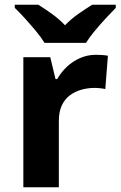

<svg xmlns="http://www.w3.org/2000/svg" viewBox="-20 -786 506 806"><path d="M383 -556Q394 -556 409 -555Q424 -554 433 -552L422 -412Q415 -414 401.5 -415.5Q388 -417 378 -417Q349 -417 322 -409.5Q295 -402 273.5 -386Q252 -370 239.5 -343.5Q227 -317 227 -278V0H78V-546H191L213 -454H220Q236 -482 260 -505Q284 -528 315.5 -542Q347 -556 383 -556ZM167 -606Q153 -629 130.5 -656Q108 -683 84.5 -709Q61 -735 42 -753V-766H141Q167 -750 197 -728.5Q227 -707 253 -680Q279 -707 310 -728.5Q341 -750 367 -766H466V-753Q448 -735 424 -709Q400 -683 377.5 -656Q355 -629 341 -606Z"/></svg>

Font: Noto Sans Telugu
Style: Regular
Weight: 400
Designer: Jelle Bosma - Monotype Design Team
Foundry: Monotype Imaging Inc.
Version: Version 2.003